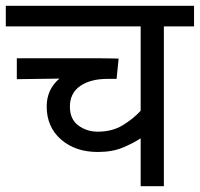

<svg xmlns="http://www.w3.org/2000/svg" viewBox="-20 -642 689 662"><path d="M545 0V-551H649V-622H0V-551H465V-260Q438 -231 402 -209.5Q366 -188 317 -188Q279 -188 250 -209.5Q221 -231 221 -274Q221 -321 256.5 -345.5Q292 -370 350 -370H382L389 -440Q384 -440 366.5 -440.5Q349 -441 331 -441H38V-369L185 -371Q141 -334 141 -275Q141 -204 190.5 -161Q240 -118 317 -118Q367 -118 403 -133Q439 -148 465 -165V0Z"/></svg>

Font: Noto Sans Devanagari
Style: Regular
Weight: 400
Designer: Jelle Bosma - Monotype Design Team
Foundry: Monotype Imaging Inc.
Version: Version 1.901